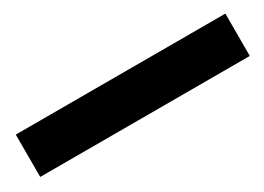

<svg xmlns="http://www.w3.org/2000/svg" viewBox="-19 -139 549 399"><g transform="rotate(-30 256.0 60.0)"><path d="M5.9 8.8H508.8V110.4H5.9Z"/></g></svg>

Font: Gothic A1
Style: Bold
Weight: 700
Version: Version 2.50